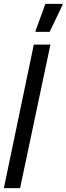

<svg xmlns="http://www.w3.org/2000/svg" viewBox="-29 -974 344 994"><path d="M-9 0 146 -743H232L75 0ZM155 -809V-814L206 -954H295V-949L228 -809Z"/></svg>

Font: Saira Ultra Condensed SemiBold
Style: Italic
Weight: 600
Width: 1
Italic angle: -12°
Designer: Hector Gatti with collaboration of the Omnibus-Type team
Foundry: Omnibus-Type
Version: Version 1.001; ttfautohint (v1.8)